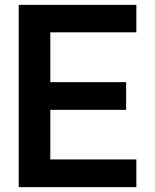

<svg xmlns="http://www.w3.org/2000/svg" viewBox="-20 -770 637 790"><path d="M187 -637V-432H499V-318H187V-114H541V0H57V-750H541V-637Z"/></svg>

Font: Oakes Grotesk
Style: Bold
Weight: 600
Designer: Samuel Oakes
Foundry: Samuel Oakes
Version: Version 1.000;PS 001.000;hotconv 1.0.88;makeotf.lib2.5.64775